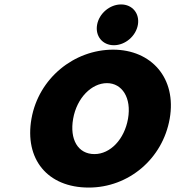

<svg xmlns="http://www.w3.org/2000/svg" viewBox="-20 -831 791 866"><path d="M526.1 -811C475.1 -811 426.8 -770 417.9 -719C408.9 -668 442.6 -627 493.6 -627C544.6 -627 592.9 -668 601.9 -719C610.8 -770 577.1 -811 526.1 -811ZM309.9 -295.3C326.5 -389.6 393.1 -456 462.5 -456C530.8 -456 574 -389.6 557.4 -295.3C541 -202.4 477.5 -136 406 -136C331.5 -136 293.5 -202.4 309.9 -295.3ZM121.9 -295.4C90 -114.4 192.9 15 380.4 15C559.9 15 713.5 -114.4 745.4 -295.4C777.7 -478.7 662.4 -607 490.1 -607C314.7 -607 154.2 -478.7 121.9 -295.4Z"/></svg>

Font: Hussar Wysoki
Style: Obl
Weight: 700
Foundry: Cannot Into Space Fonts
Version: Version 0.92